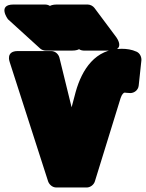

<svg xmlns="http://www.w3.org/2000/svg" viewBox="-71 -792 647 850"><path d="M506 -380C523 -380 541 -393 543 -413L555 -525C556 -539 549 -556 534 -563C512 -573 490 -576 467 -576C351 -576 292 -485 264 -385L246 -317L192 -537C188 -552 174 -566 156 -566H8C-46 -566 -29 -520 -28 -517L142 11C147 25 161 38 178 38H313C328 38 344 27 349 11L463 -358C469 -376 477 -382 481 -382C483 -382 495 -380 506 -380ZM248 -568C322 -568 276 -630 276 -630L157 -760C151 -767 140 -772 129 -772H-11C-84 -772 -36 -707 -36 -707L107 -577C114 -571 123 -568 132 -568ZM414 -568C488 -568 444 -627 444 -627L347 -757C341 -765 329 -772 317 -772H181C107 -772 153 -710 153 -710L272 -580C278 -573 289 -568 300 -568Z"/></svg>

Font: Asimov Print
Style: E
Weight: 500
Designer: Google
Version: Version 2.000980; 2014